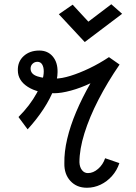

<svg xmlns="http://www.w3.org/2000/svg" viewBox="-20 -870 640 904"><path d="M110 -261 67 -319Q121 -373 153.5 -432.5Q186 -492 186 -534Q186 -554 178.5 -566.5Q171 -579 156 -579Q143 -579 133.5 -570Q124 -561 124 -547Q124 -521 156 -510.5Q188 -500 240 -500Q270 -500 312 -513Q354 -526 401 -548.5Q448 -571 493 -601L543 -566Q486 -483 443.5 -400.5Q401 -318 377.5 -242.5Q354 -167 354 -106Q355 -83 366 -69Q377 -55 394 -55Q419 -55 442 -75Q465 -95 475 -125L542 -102Q531 -68 507.5 -41.5Q484 -15 453.5 -0.5Q423 14 389 14Q341 14 311.5 -18Q282 -50 283 -101Q282 -155 296.5 -216.5Q311 -278 339 -344Q367 -410 406 -478Q360 -456 314 -443.5Q268 -431 235 -431Q158 -431 111 -461Q64 -491 64 -539Q63 -580 91.5 -606Q120 -632 165 -632Q205 -632 228.5 -604Q252 -576 251 -530Q251 -496 234 -451Q217 -406 185 -357Q153 -308 110 -261ZM379 -672 257 -803 322 -848 396 -768 504 -850 555 -805Z"/></svg>

Font: Victor Mono
Style: Italic
Weight: 400
Italic angle: -12°
Monospace: yes
Designer: Rune Bjørnerås
Version: Version 1.561;gftools[0.9.30]